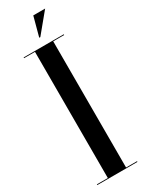

<svg xmlns="http://www.w3.org/2000/svg" viewBox="-224 -881 689 912"><g transform="rotate(-30 121.0 -425.0)"><path d="M150.5 -850 122 -744H128L215.5 -850ZM231 -700H11V-696H71V-4H11V0H231V-4H171V-696H231Z"/></g></svg>

Font: Picaflor 96 pt
Style: Regular
Weight: 400
Designer: Ariel Martín Pérez
Foundry: Tunera Type Foundry
Version: Version 1.000;hotconv 1.0.109;makeotfexe 2.5.65596